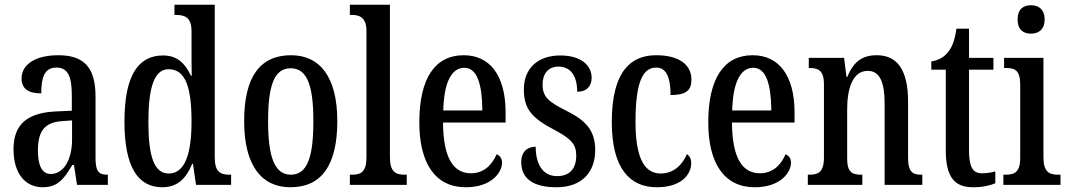

<svg xmlns="http://www.w3.org/2000/svg" viewBox="-20 -780 4505 810"><path d="M160 10C226 10 251 -28 285 -84H292L305 0H435V-43H432C395 -43 383 -59 383 -115V-373C383 -500 330 -547 226 -547C134 -547 71 -511 71 -449C71 -407 98 -386 154 -386C154 -452 167 -495 218 -495C272 -495 283 -448 283 -373V-313L218 -310C97 -305 37 -257 37 -151C37 -41 92 10 160 10ZM194 -46C156 -46 140 -84 140 -145C140 -223 165 -264 242 -269L284 -272V-191C284 -107 249 -46 194 -46Z M665 10C729 10 766 -28 791 -89H794L807 0H955V-43H948C910 -43 886 -55 886 -115V-760H716V-717H722C758 -717 788 -708 788 -649V-567C788 -530 788 -492 789 -461H785C762 -511 729 -546 668 -546C562 -546 505 -460 505 -267C505 -75 562 10 665 10ZM692 -48C630 -48 606 -120 606 -266C606 -409 630 -488 691 -488C764 -488 788 -409 788 -267C788 -133 761 -48 692 -48Z M1205 10C1335 10 1403 -81 1403 -269C1403 -456 1329 -547 1208 -547C1077 -547 1010 -456 1010 -269C1010 -81 1084 10 1205 10ZM1207 -43C1137 -43 1111 -121 1111 -269C1111 -417 1136 -492 1206 -492C1277 -492 1302 -417 1302 -269C1302 -121 1278 -43 1207 -43Z M1456 0H1696V-43H1687C1649 -43 1625 -55 1625 -117V-760H1456V-717H1466C1494 -717 1526 -708 1526 -650V-117C1526 -55 1503 -43 1466 -43H1456Z M1945 10C2052 10 2098 -51 2098 -94C2098 -113 2088 -124 2075 -129C2056 -85 2022 -49 1967 -49C1891 -49 1850 -116 1849 -263H2113V-305C2113 -463 2046 -547 1936 -547C1817 -547 1749 -452 1749 -264C1749 -90 1817 10 1945 10ZM2015 -314H1850C1853 -429 1883 -494 1939 -494C1994 -494 2014 -422 2015 -314Z M2328 10C2432 10 2491 -51 2491 -147C2491 -233 2448 -274 2365 -315C2294 -351 2269 -371 2269 -424C2269 -469 2293 -499 2336 -499C2385 -499 2415 -463 2415 -393C2455 -393 2476 -416 2476 -452C2476 -502 2434 -546 2344 -546C2252 -546 2190 -495 2190 -402C2190 -316 2229 -279 2321 -231C2388 -195 2411 -172 2411 -124C2411 -70 2385 -37 2330 -37C2270 -37 2240 -87 2240 -161C2208 -161 2179 -143 2179 -96C2179 -26 2230 10 2328 10Z M2751 10C2859 10 2896 -48 2896 -91C2896 -111 2889 -122 2878 -130C2860 -87 2824 -48 2767 -48C2693 -48 2661 -125 2661 -266C2661 -444 2696 -495 2749 -495C2796 -495 2809 -442 2809 -379C2875 -379 2897 -399 2897 -444C2897 -507 2845 -547 2748 -547C2642 -547 2561 -480 2561 -265C2561 -68 2638 10 2751 10Z M3164 10C3271 10 3317 -51 3317 -94C3317 -113 3307 -124 3294 -129C3275 -85 3241 -49 3186 -49C3110 -49 3069 -116 3068 -263H3332V-305C3332 -463 3265 -547 3155 -547C3036 -547 2968 -452 2968 -264C2968 -90 3036 10 3164 10ZM3234 -314H3069C3072 -429 3102 -494 3158 -494C3213 -494 3233 -422 3234 -314Z M3388 0H3618V-43H3613C3578 -43 3554 -51 3554 -110V-319C3554 -402 3575 -481 3641 -481C3694 -481 3712 -428 3712 -343V0H3871V-43H3867C3832 -43 3811 -52 3811 -115V-350C3811 -487 3764 -547 3679 -547C3619 -547 3581 -521 3555 -456H3551L3541 -536H3392V-493H3396C3431 -493 3456 -484 3456 -425V-115C3456 -52 3430 -43 3394 -43H3388Z M4085 10C4129 10 4162 1 4179 -7V-57C4161 -52 4144 -49 4122 -49C4083 -49 4068 -77 4068 -147V-486H4171V-536H4068V-659H4015C4007 -605 3996 -581 3980 -561C3964 -540 3942 -526 3909 -521V-486H3970V-146C3970 -30 4009 10 4085 10Z M4329 -638C4361 -638 4387 -655 4387 -698C4387 -741 4361 -758 4329 -758C4297 -758 4273 -741 4273 -698C4273 -655 4297 -638 4329 -638ZM4213 0H4454V-43H4444C4406 -43 4382 -55 4382 -117V-536H4216V-493H4227C4263 -493 4284 -481 4284 -423V-113C4284 -54 4260 -43 4223 -43H4213Z"/></svg>

Font: Noto Serif Khmer ExtraCondensed Medium
Style: Regular
Weight: 500
Width: 2
Designer: Danh Hong and the Monotype Design Team
Foundry: Monotype Imaging Inc.
Version: Version 2.004